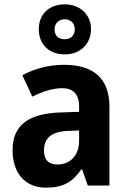

<svg xmlns="http://www.w3.org/2000/svg" viewBox="-20 -856 594 886"><path d="M279 -605C349 -605 400 -652 400 -722C400 -790 347 -836 279 -836C207 -836 159 -791 159 -721C159 -651 207 -605 279 -605ZM279 -675C248 -675 232 -692 232 -721C232 -749 252 -767 279 -767C306 -767 325 -749 325 -721C325 -692 306 -675 279 -675ZM276 -557C207 -557 138 -539 83 -509L129 -410C178 -434 222 -449 268 -449C317 -449 345 -421 345 -366V-340L258 -337C112 -332 38 -279 38 -163C38 -56 97 10 192 10C273 10 314 -16 355 -74H359L385 0H485V-364C485 -494 411 -557 276 -557ZM294 -252 345 -254V-206C345 -137 302 -97 246 -97C207 -97 183 -115 183 -162C183 -215 213 -249 294 -252Z"/></svg>

Font: Noto Sans Kannada SemiCondensed
Style: Bold
Weight: 700
Width: 4
Designer: Jelle Bosma - Monotype Design Team
Foundry: Monotype Imaging Inc.
Version: Version 2.005